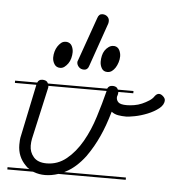

<svg xmlns="http://www.w3.org/2000/svg" viewBox="-43 -554 548 588"><g transform="rotate(5 231.0 -260.0)"><path d="M364 -280H318Q318 -273 316.5 -269.5Q315 -266 315 -263Q315 -254 321.5 -248Q328 -242 347 -242Q357 -242 369.5 -244Q382 -246 393.5 -251Q405 -256 415 -262.5Q425 -269 430 -277Q436 -285 443 -285Q449 -285 455.5 -279Q462 -273 462 -267Q462 -253 447.5 -241.5Q433 -230 413 -222Q393 -214 374.5 -210.5Q356 -207 348 -207Q335 -207 323.5 -209Q312 -211 303 -218Q296 -194 289.5 -176Q283 -158 275.5 -141.5Q268 -125 259 -109Q250 -93 238 -76Q210 -39 178 -23Q176 -22 174 -21H364V-14H157Q136 -7 116 -7Q98 -7 82 -13L79 -14H0V-21H67Q60 -25 55 -31Q43 -43 36.5 -58.5Q30 -74 30 -93Q30 -100 30.5 -107Q31 -114 33 -122L66 -280H0V-287H68Q72 -297 83 -297Q93 -297 98 -292Q100 -289 101 -287H283Q287 -297 299 -297Q308 -297 313 -292Q315 -289 316 -287H364ZM103 -275 67 -114Q65 -104 65 -93Q65 -73 78 -58Q91 -43 118 -43Q152 -43 179 -65Q206 -87 226 -122Q246 -157 259 -199Q272 -240 282 -280H103ZM223 -354Q219 -339 207 -339Q197 -339 191 -345.5Q185 -352 185 -360Q185 -363 187 -367L234 -500Q238 -513 249 -513Q258 -513 264 -507.5Q270 -502 270 -494Q270 -490 269 -486ZM295 -419Q305 -417 309.5 -408Q314 -399 314 -389Q314 -380 311 -370.5Q308 -361 303.5 -354Q299 -347 293 -342.5Q287 -338 279 -338Q267 -338 261.5 -347.5Q256 -357 256 -368Q256 -377 258 -386Q260 -395 264.5 -402Q269 -409 276 -414Q283 -419 290 -419ZM148 -419Q159 -417 163.5 -408Q168 -399 168 -389Q168 -380 165.5 -370.5Q163 -361 158 -354Q153 -347 147 -342.5Q141 -338 134 -338Q122 -338 116 -347.5Q110 -357 110 -368Q110 -377 112.5 -386Q115 -395 119.5 -402Q124 -409 130 -414Q136 -419 144 -419Z"/></g></svg>

Font: Gruenewald VA 3. Klasse
Style: Regular
Weight: 400
Designer: Peter Wiegel
Foundry: Peter Wiegel, nach dem Schriftentwurf von Dr. H. Gr¸newald
Version: Version 0.007